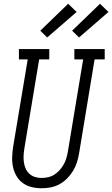

<svg xmlns="http://www.w3.org/2000/svg" viewBox="-20 -997 599 1025"><path d="M201 8Q174 8 148 1.5Q122 -5 101.5 -20Q81 -35 68 -57.5Q55 -80 49.5 -105.5Q44 -131 45 -158Q46 -185 50 -213L128 -680H81V-735H243V-680H189L110 -204Q107 -185 106 -166.5Q105 -148 107.5 -130.5Q110 -113 117 -97Q124 -81 136.5 -69.5Q149 -58 166 -52.5Q183 -47 202 -47Q219 -47 237 -51Q255 -55 270.5 -65Q286 -75 298.5 -89Q311 -103 320 -119Q329 -135 334 -152Q339 -169 342 -186L424 -680H377V-735H539V-680H485L402 -177Q398 -153 390.5 -129.5Q383 -106 369.5 -84Q356 -62 337.5 -43.5Q319 -25 296.5 -13Q274 -1 249.5 3.5Q225 8 201 8ZM402 -797 365 -833 514 -977 559 -933ZM232 -797 195 -833 344 -977 389 -933Z"/></svg>

Font: Iosevka Curly Slab LtObl
Style: Regular
Weight: 300
Italic angle: -9°
Monospace: yes
Designer: Belleve Invis
Foundry: Belleve Invis
Version: Version 11.0.0; ttfautohint (v1.8.3)